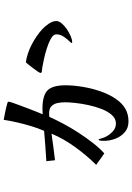

<svg xmlns="http://www.w3.org/2000/svg" viewBox="142 -816 716 1040"><g transform="rotate(-90 500.0 -296.0)"><path d="M558 -299Q558 -256 549.5 -205Q541 -154 524 -106Q507 -58 481 -22Q459 9 430 25.5Q401 42 362 42Q327 42 303.5 21.5Q280 1 268.5 -29.5Q257 -60 257 -91Q257 -95 258 -107.5Q259 -120 264 -120Q266 -120 270 -106Q274 -92 276 -88Q286 -65 305.5 -45.5Q325 -26 351 -26Q377 -26 396.5 -47.5Q416 -69 429.5 -103.5Q443 -138 451 -176Q459 -214 462.5 -247.5Q466 -281 466 -301Q466 -322 462 -342Q458 -362 445 -375Q432 -388 406 -388Q401 -388 396.5 -387.5Q392 -387 387 -387Q372 -353 350 -311.5Q328 -270 301 -228.5Q274 -187 245.5 -150.5Q217 -114 189 -89L127 -133Q177 -183 223 -246.5Q269 -310 296 -375Q260 -370 224 -365Q188 -360 152 -356L147 -403Q188 -405 229 -408.5Q270 -412 311 -415Q325 -446 336.5 -484Q348 -522 357 -561.5Q366 -601 371 -634Q393 -630 415 -625.5Q437 -621 458 -615Q463 -614 466 -612.5Q469 -611 469 -606Q469 -602 463 -584.5Q457 -567 448 -543Q439 -519 429.5 -494Q420 -469 412 -449.5Q404 -430 401 -423Q409 -423 416.5 -423.5Q424 -424 431 -424Q502 -424 530 -397Q558 -370 558 -299ZM906 -349Q906 -335 893.5 -320Q881 -305 862 -292Q843 -279 824 -271Q805 -263 792 -263Q786 -263 788 -268Q788 -271 791 -272Q806 -287 820 -307Q834 -327 834 -349Q834 -365 811 -378Q788 -391 756 -401Q724 -411 695 -417Q666 -423 654 -425Q650 -426 645.5 -426Q641 -426 636 -427Q632 -427 628.5 -428.5Q625 -430 625 -435Q625 -438 632.5 -449.5Q640 -461 650.5 -474.5Q661 -488 670 -499.5Q679 -511 683 -514Q731 -507 779 -482Q827 -457 863 -424Q877 -411 891.5 -390Q906 -369 906 -349Z"/></g></svg>

Font: Kaisei Opti
Style: Bold
Weight: 700
Designer: Font-Kai, 金井和夫
Foundry: KAZUO KANAI
Version: Version 5.003